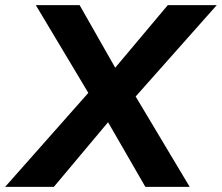

<svg xmlns="http://www.w3.org/2000/svg" viewBox="-74 -725 861 745"><path d="M-54 0 293 -392V-324L65 -705H235L388 -436H351L577 -705H767L427 -322V-393L662 0H490L329 -279H369L135 0Z"/></svg>

Font: Nunito Sans 12pt ExtraLight ExtraBold
Style: Italic
Weight: 800
Italic angle: -9°
Version: Version 3.101;gftools[0.9.27]